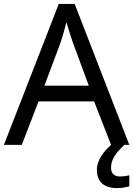

<svg xmlns="http://www.w3.org/2000/svg" viewBox="-20 -737 679 977"><path d="M545 0H546C510 30 473 78 473 126C473 185 505 220 576 220C602 220 619 216 638 211V155C627 157 612 161 590 161C562 161 545 146 545 116C545 75 568 43 613 0H638L360 -717H279L0 0H91L176 -221H459ZM352 -517 432 -301H206L287 -517C295 -540 308 -583 318 -624C325 -599 346 -533 352 -517Z"/></svg>

Font: Noto Sans Bhaiksuki
Style: Regular
Weight: 400
Designer: Monotype Design Team
Foundry: Monotype Imaging Inc.
Version: Version 2.002